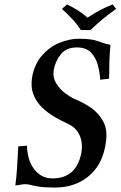

<svg xmlns="http://www.w3.org/2000/svg" viewBox="-20 -832 543 862"><path d="M343 -697Q325 -725 303 -748Q281 -771 258 -792L281 -812Q308 -799 329.5 -785.5Q351 -772 373 -753Q404 -773 429.5 -786.5Q455 -800 486 -812L501 -792Q470 -770 441.5 -746.5Q413 -723 386 -697ZM476 -631Q472 -591 471 -553.5Q470 -516 470 -479L430 -474Q428 -507 419 -540.5Q410 -574 388 -596.5Q366 -619 325 -619Q278 -619 253.5 -589Q229 -559 221 -517Q216 -485 232 -458.5Q248 -432 272 -414Q296 -396 314 -388Q352 -373 388 -348.5Q424 -324 444.5 -284.5Q465 -245 454 -184Q443 -117 410 -74.5Q377 -32 330 -11Q283 10 228 10Q181 10 156 6Q131 2 118.5 -1.5Q106 -5 94 -5Q80 -5 71 -2.5Q62 0 49 0Q54 -38 56.5 -78Q59 -118 62 -175L101 -178Q103 -110 135 -70.5Q167 -31 215 -31Q323 -31 345 -145Q353 -189 337.5 -224.5Q322 -260 281 -278Q257 -289 227 -306Q197 -323 170.5 -348Q144 -373 130.5 -407Q117 -441 124 -485Q135 -545 169 -583.5Q203 -622 247.5 -640Q292 -658 333 -658Q367 -658 386.5 -655Q406 -652 419 -647.5Q432 -643 444.5 -638.5Q457 -634 476 -631Z"/></svg>

Font: Libertinus Serif Semibold Italic
Style: Regular
Weight: 600
Italic angle: -11.5°
Designer: Philipp H. Poll, Khaled Hosny
Foundry: Caleb Maclennan
Version: Version 7.051;RELEASE